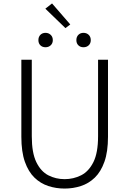

<svg xmlns="http://www.w3.org/2000/svg" viewBox="-20 -1073 745 1106"><path d="M352.1 13.2Q302.7 13.2 258.1 -1.5Q213.4 -16.1 178.5 -49.8Q143.6 -83.5 123.3 -141.1Q103 -198.7 103 -285.2V-729H163.1V-288.1Q163.1 -192.9 189.2 -139.2Q215.3 -85.4 258.3 -63.2Q301.3 -41 352.1 -41Q403.3 -41 447.3 -63.2Q491.2 -85.4 518.1 -139.2Q544.9 -192.9 544.9 -288.1V-729H602.1V-285.2Q602.1 -198.7 581.5 -141.1Q561 -83.5 526.1 -49.8Q491.2 -16.1 446.3 -1.5Q401.4 13.2 352.1 13.2ZM242.2 -800.8Q224.1 -800.8 212.6 -812Q201.2 -823.2 201.2 -841.8Q201.2 -860.8 212.6 -872.3Q224.1 -883.8 242.2 -883.8Q259.8 -883.8 272 -872.3Q284.2 -860.8 284.2 -841.8Q284.2 -823.2 272 -812Q259.8 -800.8 242.2 -800.8ZM356.9 -911.1 241.2 -1022.9 279.8 -1053.2 384.8 -932.1ZM460.9 -800.8Q442.9 -800.8 431.4 -812Q419.9 -823.2 419.9 -841.8Q419.9 -860.8 431.4 -872.3Q442.9 -883.8 460.9 -883.8Q479 -883.8 491 -872.3Q502.9 -860.8 502.9 -841.8Q502.9 -823.2 491 -812Q479 -800.8 460.9 -800.8Z"/></svg>

Font: Source Han Sans CN Light
Style: Regular
Weight: 300
Designer: Ryoko NISHIZUKA  (kana, bopomofo & ideographs); Paul D. Hunt (Latin, Greek & Cyrillic); Sandoll Communications , Soo-you
Foundry: Adobe
Version: Version 2.000;hotconv 1.0.107;makeotfexe 2.5.65593